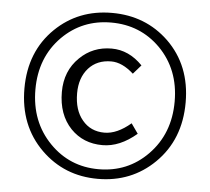

<svg xmlns="http://www.w3.org/2000/svg" viewBox="-52 -784 934 853"><g transform="rotate(5 414.5 -358.0)"><path d="M162 -89Q55 -194 55 -360Q55 -525 162 -629Q264 -728 414 -728Q564 -728 667 -629Q774 -525 774 -360Q774 -194 667 -89Q564 12 414 12Q265 12 162 -89ZM633 -122Q725 -216 725 -360Q725 -503 633 -596Q544 -685 414 -685Q285 -685 196 -596Q104 -503 104 -360Q104 -216 196 -122Q285 -31 414 -31Q544 -31 633 -122ZM280 -197Q222 -258 222 -359Q222 -453 284 -513Q342 -570 426 -570Q503 -570 564 -507L529 -467Q478 -513 429 -513Q366 -513 328 -471Q290 -428 290 -359Q290 -284 327 -240Q364 -195 426 -195Q482 -195 543 -247L574 -203Q499 -139 422 -139Q336 -139 280 -197Z"/></g></svg>

Font: Source Han Sans CN Normal
Style: Regular
Weight: 350
Designer: Ryoko NISHIZUKA 西塚涼子 (kana, bopomofo & ideographs); Paul D. Hunt (Latin, Greek & Cyrillic); Sandoll Communications 산돌커뮤니
Foundry: Adobe
Version: Version 2.004;hotconv 1.0.118;makeotfexe 2.5.65603